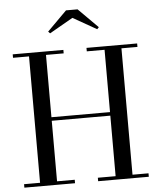

<svg xmlns="http://www.w3.org/2000/svg" viewBox="-62 -1023 887 1076"><g transform="rotate(-5 381.0 -485.0)"><path d="M731 -750V-730.5H641V-19.5H731V0H446V-19.5H546V-360H216.5V-19.5H316V0H31V-19.5H121V-730.5H31V-750H316V-730.5H216.5V-380H546V-730.5H446V-750ZM250 -849 240 -859.5 350 -969.5H415L525 -859.5L515 -849L382 -924.5Z"/></g></svg>

Font: Bodoni Moda SC
Style: Regular
Weight: 400
Designer: Owen Earl
Foundry: indestructible type
Version: Version 2.005